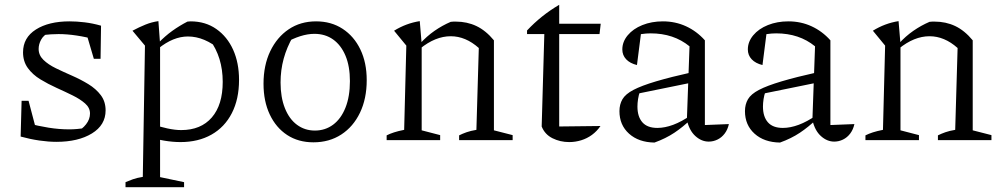

<svg xmlns="http://www.w3.org/2000/svg" viewBox="-20 -584 4175 800"><path d="M215 7Q182 7 144 1.5Q106 -4 66 -15L93 -71Q139 -59 182.5 -52Q226 -45 269 -45Q285 -45 301 -46.5Q317 -48 333 -50L300 -36Q322 -45 338.5 -66Q355 -87 355 -111Q355 -135 334.5 -153Q314 -171 282.5 -186.5Q251 -202 215.5 -218Q180 -234 148 -253.5Q116 -273 96 -300.5Q76 -328 76 -366Q76 -427 129.5 -461Q183 -495 270 -495Q299 -495 332.5 -491Q366 -487 401 -477L383 -418Q339 -430 299 -436Q259 -442 224 -442Q208 -442 192.5 -441Q177 -440 159 -438L184 -448Q162 -438 151.5 -419Q141 -400 141 -380Q141 -354 161 -334.5Q181 -315 213 -299.5Q245 -284 280.5 -268.5Q316 -253 348 -233.5Q380 -214 400 -187.5Q420 -161 420 -124Q420 -63 363 -28Q306 7 215 7ZM66 -15 70 -164H99L138 -16ZM371 -339 330 -478 401 -477 399 -339Z M732 8Q700 8 664 2Q628 -4 590 -17L608 -68Q645 -56 677 -49Q709 -42 735 -42Q817 -42 862.5 -94.5Q908 -147 908 -243Q908 -294 894.5 -338Q881 -382 853 -420L899 -375Q832 -432 763 -432Q702 -432 640 -382V-405Q668 -434 698 -455.5Q728 -477 761 -494Q764 -494 767.5 -494.5Q771 -495 774 -495Q836 -495 881.5 -463Q927 -431 951.5 -376.5Q976 -322 976 -251Q976 -171 946 -112.5Q916 -54 861 -23Q806 8 732 8ZM503 196V175Q517 169 533.5 163Q550 157 575 153L584 -394L532 -456Q560 -471 586 -481.5Q612 -492 640 -496L647 -401V154L747 175V196Z M1286 9Q1223 9 1176.5 -21.5Q1130 -52 1104 -107Q1078 -162 1078 -235Q1078 -312 1106 -370.5Q1134 -429 1183 -462Q1232 -495 1297 -495Q1360 -495 1407.5 -464Q1455 -433 1481.5 -378Q1508 -323 1508 -250Q1508 -173 1480 -114.5Q1452 -56 1402 -23.5Q1352 9 1286 9ZM1292 -40Q1335 -40 1368 -64.5Q1401 -89 1419.5 -135.5Q1438 -182 1438 -246Q1438 -308 1419.5 -352Q1401 -396 1368 -419.5Q1335 -443 1290 -443Q1262 -443 1230.5 -433Q1199 -423 1164 -403L1201 -432Q1175 -387 1162 -339.5Q1149 -292 1149 -240Q1149 -179 1167 -133.5Q1185 -88 1217.5 -64Q1250 -40 1292 -40Z M1591 0V-20Q1605 -27 1622 -32.5Q1639 -38 1664 -43L1673 -394L1622 -456Q1672 -487 1729 -496L1737 -401V-41L1814 -21V0ZM1893 0V-20Q1907 -27 1924 -33Q1941 -39 1965 -43L1975 -384L2038 -416V-41L2116 -21V0ZM1730 -381 1729 -401Q1758 -433 1790.5 -455.5Q1823 -478 1858 -493Q1864 -494 1869.5 -494Q1875 -494 1879 -494Q1926 -494 1965 -475.5Q2004 -457 2038 -416L1975 -384Q1920 -433 1858 -433Q1794 -433 1730 -381Z M2310 -564V-485H2483L2478 -442H2310V-57L2482 -59Q2467 -37 2446.5 -22Q2426 -7 2401.5 0.5Q2377 8 2352 8Q2314 8 2282 -8Q2250 -24 2237 -57L2248 -442H2176V-457Q2205 -488 2238 -514.5Q2271 -541 2310 -564Z M2933 6Q2903 6 2877.5 -17Q2852 -40 2842 -84L2853 -391Q2787 -445 2691 -445Q2672 -445 2652.5 -442Q2633 -439 2615 -434L2652 -454L2634 -313Q2605 -320 2589 -337Q2573 -354 2573 -378Q2573 -410 2595.5 -437Q2618 -464 2656.5 -479.5Q2695 -495 2742 -495Q2794 -495 2838.5 -474.5Q2883 -454 2917 -416V-63L3017 -67Q3012 -44 2999.5 -27.5Q2987 -11 2969.5 -2.5Q2952 6 2933 6ZM2707 10Q2641 9 2601 -27Q2561 -63 2561 -121Q2561 -149 2573.5 -170.5Q2586 -192 2619.5 -209.5Q2653 -227 2713.5 -245Q2774 -263 2868 -284V-241L2623 -191L2647 -204Q2641 -188 2638.5 -171Q2636 -154 2636 -140Q2636 -98 2656.5 -74.5Q2677 -51 2719 -51Q2750 -51 2785 -64Q2820 -77 2859 -104V-87Q2826 -55 2790 -31Q2754 -7 2707 10Z M3456 6Q3426 6 3400.5 -17Q3375 -40 3365 -84L3376 -391Q3310 -445 3214 -445Q3195 -445 3175.5 -442Q3156 -439 3138 -434L3175 -454L3157 -313Q3128 -320 3112 -337Q3096 -354 3096 -378Q3096 -410 3118.5 -437Q3141 -464 3179.5 -479.5Q3218 -495 3265 -495Q3317 -495 3361.5 -474.5Q3406 -454 3440 -416V-63L3540 -67Q3535 -44 3522.5 -27.5Q3510 -11 3492.5 -2.5Q3475 6 3456 6ZM3230 10Q3164 9 3124 -27Q3084 -63 3084 -121Q3084 -149 3096.5 -170.5Q3109 -192 3142.5 -209.5Q3176 -227 3236.5 -245Q3297 -263 3391 -284V-241L3146 -191L3170 -204Q3164 -188 3161.5 -171Q3159 -154 3159 -140Q3159 -98 3179.5 -74.5Q3200 -51 3242 -51Q3273 -51 3308 -64Q3343 -77 3382 -104V-87Q3349 -55 3313 -31Q3277 -7 3230 10Z M3586 0V-20Q3600 -27 3617 -32.5Q3634 -38 3659 -43L3668 -394L3617 -456Q3667 -487 3724 -496L3732 -401V-41L3809 -21V0ZM3888 0V-20Q3902 -27 3919 -33Q3936 -39 3960 -43L3970 -384L4033 -416V-41L4111 -21V0ZM3725 -381 3724 -401Q3753 -433 3785.5 -455.5Q3818 -478 3853 -493Q3859 -494 3864.5 -494Q3870 -494 3874 -494Q3921 -494 3960 -475.5Q3999 -457 4033 -416L3970 -384Q3915 -433 3853 -433Q3789 -433 3725 -381Z"/></svg>

Font: Piazzolla Thin Light
Style: Regular
Weight: 300
Version: Version 2.005